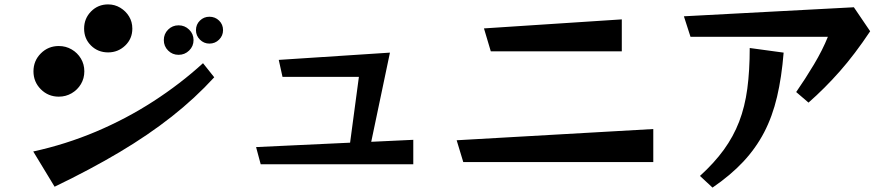

<svg xmlns="http://www.w3.org/2000/svg" viewBox="-20 -782 4040 872"><path d="M581 -652Q581 -606 548.5 -575Q516 -544 471 -544Q425 -544 393.5 -575Q362 -606 362 -652Q362 -698 393.5 -730Q425 -762 471 -762Q501 -762 526 -747Q551 -732 566 -707.5Q581 -683 581 -652ZM993 -645Q993 -620 975 -602Q957 -584 931 -584Q906 -584 888 -602Q870 -620 870 -645Q870 -671 888 -688.5Q906 -706 931 -706Q957 -706 975 -688.5Q993 -671 993 -645ZM859 -600Q859 -572 839 -552.5Q819 -533 791 -533Q763 -533 743.5 -552.5Q724 -572 724 -600Q724 -628 743.5 -647.5Q763 -667 791 -667Q819 -667 839 -647.5Q859 -628 859 -600ZM363 -458Q363 -426 347.5 -400Q332 -374 305.5 -358.5Q279 -343 247 -343Q199 -343 165.5 -376.5Q132 -410 132 -458Q132 -506 165.5 -539.5Q199 -573 247 -573Q279 -573 305.5 -557.5Q332 -542 347.5 -516Q363 -490 363 -458ZM953 -431Q866 -336 760 -252.5Q654 -169 523 -91Q392 -13 228 66L131 -94Q278 -126 415.5 -184Q553 -242 676 -321.5Q799 -401 902 -495Z M1164 -36 1143 -114 1570 -134 1610 -433H1263L1246 -510L1751 -543L1666 -138L1857 -147V-36Z M2209 -549 2178 -653 2804 -694V-549ZM2084 -46 2054 -145 2947 -196V-46Z M3596 -364Q3637 -423 3676.5 -489Q3716 -555 3740 -615H3116L3086 -708L3858 -749L3932 -640Q3862 -535 3794 -458Q3726 -381 3652 -316ZM3159 17Q3224 -42 3267.5 -102Q3311 -162 3337 -229.5Q3363 -297 3374 -379Q3385 -461 3385 -564L3539 -543Q3530 -431 3509 -342Q3488 -253 3450.5 -181Q3413 -109 3355.5 -47.5Q3298 14 3216 70Z"/></svg>

Font: RocknRoll One
Style: Regular
Weight: 400
Designer: Fontworks Inc.
Foundry: Fontworks Inc.
Version: Version 1.100